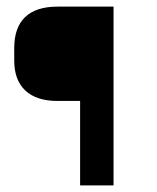

<svg xmlns="http://www.w3.org/2000/svg" viewBox="-20 -560 475 580"><path d="M323 -540V0H222V-255H154Q90 -255 56.5 -286.5Q23 -318 23 -377V-415Q23 -477 56 -508.5Q89 -540 154 -540Z"/></svg>

Font: Pathway Extreme SemiCondensed Medium
Style: Regular
Weight: 500
Width: 4
Version: Version 1.001;gftools[0.9.26]